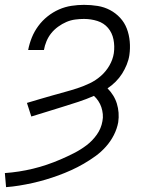

<svg xmlns="http://www.w3.org/2000/svg" viewBox="-25 -558 645 791"><path d="M0 213 -5 155Q24 153 53 148.5Q82 144 111 137Q140 130 168 120.5Q196 111 224 99Q252 87 279.5 73Q307 59 331.5 40.5Q356 22 374 -3.5Q392 -29 397 -59Q400 -73 398.5 -88Q397 -103 392.5 -116.5Q388 -130 380 -142Q372 -154 362 -163Q330 -149 298 -138.5Q266 -128 233.5 -118Q201 -108 169 -98Q137 -88 104 -78L86 -134Q112 -142 138 -149.5Q164 -157 190 -164.5Q216 -172 242 -179Q268 -186 294 -194.5Q320 -203 345 -215Q370 -227 391 -245.5Q412 -264 426 -288.5Q440 -313 444 -339Q448 -368 442.5 -395.5Q437 -423 420 -443Q403 -463 376.5 -471.5Q350 -480 321 -480Q303 -480 284.5 -477.5Q266 -475 248.5 -467.5Q231 -460 214.5 -448Q198 -436 186 -421Q174 -406 166.5 -388Q159 -370 156 -352H91Q96 -378 106 -403Q116 -428 132.5 -450.5Q149 -473 171 -490.5Q193 -508 218 -519Q243 -530 269.5 -534Q296 -538 321 -538Q350 -538 377.5 -533.5Q405 -529 428.5 -516.5Q452 -504 470 -484.5Q488 -465 497.5 -440Q507 -415 509.5 -387Q512 -359 508 -331Q505 -311 497 -291.5Q489 -272 478 -254.5Q467 -237 451.5 -221.5Q436 -206 418 -194Q431 -181 441 -165Q451 -149 456.5 -131Q462 -113 463.5 -93.5Q465 -74 462 -54Q457 -27 444 -1.5Q431 24 411.5 46Q392 68 368.5 85Q345 102 320 116.5Q295 131 268.5 143Q242 155 216 164.5Q190 174 163 182Q136 190 109 196Q82 202 54.5 206.5Q27 211 0 213Z"/></svg>

Font: Iosevka Curly LtExObl
Style: Regular
Weight: 300
Width: 7
Italic angle: -9°
Monospace: yes
Designer: Belleve Invis
Foundry: Belleve Invis
Version: Version 11.1.0; ttfautohint (v1.8.3)